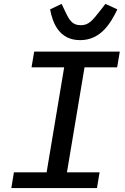

<svg xmlns="http://www.w3.org/2000/svg" viewBox="-20 -962 640 982"><path d="M475.9 0 489.3 -80.6H322.4L412.3 -617.5H579.2L592.7 -698.2H154.8L141.3 -617.5H308.2L218.4 -80.6H51.1L38 0ZM236.2 -914.1C248.9 -846.2 281.6 -756.7 389.9 -756.7C496.1 -756.7 546.5 -844.5 580.3 -914.1L519.2 -942.1L492.5 -907.7C451.7 -855.5 433.2 -833.1 393.1 -833.1C349.1 -833.1 334.5 -858.7 311.8 -907L295.1 -942.1Z"/></svg>

Font: Margiela Mono Italic Medium It
Style: Regular
Weight: 500
Designer: Mike Abbink, Paul van der Laan, Pieter van Rosmalen
Foundry: Bold Monday
Version: Version 2.003 2021